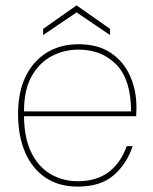

<svg xmlns="http://www.w3.org/2000/svg" viewBox="-20 -680 567 712"><path d="M268 12Q198 12 148.5 -21.5Q99 -55 73 -115.5Q47 -176 47 -257Q47 -340 75.5 -397.5Q104 -455 154.5 -485.5Q205 -516 271 -516Q344 -516 391.5 -483.5Q439 -451 462.5 -398Q486 -345 486 -282Q486 -272 485.5 -265Q485 -258 485 -249H69Q70 -165 97.5 -111.5Q125 -58 170 -33Q215 -8 268 -8Q338 -8 383 -42Q428 -76 450 -138H472Q450 -72 401.5 -30Q353 12 268 12ZM271 -496Q219 -496 173 -472.5Q127 -449 98 -398.5Q69 -348 69 -267H466Q466 -384 412 -440Q358 -496 271 -496ZM140 -550V-573L264 -660L388 -573V-550L264 -634Z"/></svg>

Font: DM Sans Thin
Style: Regular
Weight: 100
Designer: Colophon Foundry, Jonny Pinhorn
Foundry: Colophon Foundry
Version: Version 4.004; ttfautohint (v1.8.4.7-5d5b)